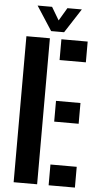

<svg xmlns="http://www.w3.org/2000/svg" viewBox="-63 -1010 543 1048"><g transform="rotate(5 208.5 -486.0)"><path d="M53.2 0V-800H181.9V0ZM244.9 0V-113.8H388.9V0ZM244.9 -348.8V-462.5H378.9V-348.8ZM244.9 -686.2V-800H388.9V-686.2ZM185.2 -839.6 99.5 -972H178.8L220.9 -901.1L262.8 -972H341.9L256.2 -839.6Z"/></g></svg>

Font: Big Shoulders Stencil Text SC Thin
Style: Regular
Weight: 100
Designer: Patric King
Foundry: XO Type Co
Version: Version 2.001